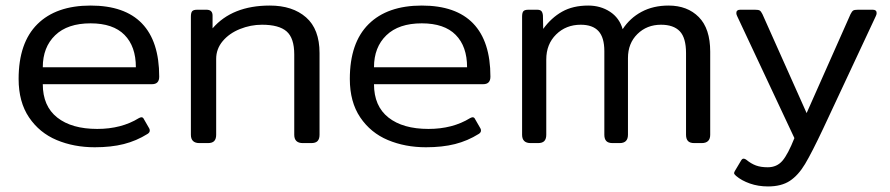

<svg xmlns="http://www.w3.org/2000/svg" viewBox="-20 -515 3202 691"><path d="M47 -231Q47 -361 114.5 -428Q182 -495 306 -495Q429 -495 491 -430.5Q553 -366 553 -239Q553 -212 527 -212H134Q134 -133 186 -92Q238 -51 330 -51Q417 -51 480 -90Q486 -93 489 -93Q495 -93 498 -86L517 -53Q519 -50 519 -45Q519 -38 511 -33Q471 -8 425.5 3.5Q380 15 321 15Q246 15 184 -11Q122 -37 84.5 -92.5Q47 -148 47 -231ZM469 -273Q469 -348 428 -389.5Q387 -431 306 -431Q223 -431 178.5 -388Q134 -345 134 -273Z M667 -30V-455Q667 -469 671.5 -474.5Q676 -480 690 -480H723Q745 -480 745 -459V-413Q816 -495 951 -495Q1033 -495 1081.5 -452.5Q1130 -410 1130 -324V-30Q1130 -15 1123 -7.5Q1116 0 1100 0H1070Q1039 0 1039 -30V-319Q1039 -378 1011.5 -402Q984 -426 923 -426Q882 -426 843.5 -410.5Q805 -395 781.5 -367Q758 -339 758 -303V-30Q758 -15 751 -7.5Q744 0 728 0H698Q667 0 667 -30Z M1239 -231Q1239 -361 1306.5 -428Q1374 -495 1498 -495Q1621 -495 1683 -430.5Q1745 -366 1745 -239Q1745 -212 1719 -212H1326Q1326 -133 1378 -92Q1430 -51 1522 -51Q1609 -51 1672 -90Q1678 -93 1681 -93Q1687 -93 1690 -86L1709 -53Q1711 -50 1711 -45Q1711 -38 1703 -33Q1663 -8 1617.5 3.5Q1572 15 1513 15Q1438 15 1376 -11Q1314 -37 1276.5 -92.5Q1239 -148 1239 -231ZM1661 -273Q1661 -348 1620 -389.5Q1579 -431 1498 -431Q1415 -431 1370.5 -388Q1326 -345 1326 -273Z M1859 -30V-455Q1859 -469 1863.5 -474.5Q1868 -480 1882 -480H1913Q1924 -480 1928.5 -475Q1933 -470 1934 -459L1935 -411Q1964 -451 2003 -473Q2042 -495 2097 -495Q2141 -495 2175 -473Q2209 -451 2221 -410Q2247 -450 2289 -472.5Q2331 -495 2386 -495Q2454 -495 2495 -453.5Q2536 -412 2536 -329V-30Q2536 0 2505 0H2479Q2463 0 2456 -7.5Q2449 -15 2449 -30V-324Q2449 -379 2426.5 -402.5Q2404 -426 2359 -426Q2308 -426 2274 -392.5Q2240 -359 2240 -306V-30Q2240 0 2210 0H2185Q2169 0 2162 -7.5Q2155 -15 2155 -30V-331Q2155 -380 2134 -403Q2113 -426 2070 -426Q2017 -426 1981.5 -391Q1946 -356 1946 -301V-30Q1946 -15 1939 -7.5Q1932 0 1916 0H1890Q1859 0 1859 -30Z M2629 118Q2622 112 2622 108Q2622 105 2625 100L2647 63Q2651 56 2656 56Q2661 56 2666 60Q2683 74 2700.5 80.5Q2718 87 2743 87Q2776 87 2796 63.5Q2816 40 2839 -18L2633 -457Q2630 -463 2630 -468Q2630 -480 2644 -480H2697Q2710 -480 2714.5 -477Q2719 -474 2724 -464L2883 -108L3041 -464Q3046 -474 3050.5 -477Q3055 -480 3068 -480H3121Q3135 -480 3135 -468Q3135 -463 3132 -457L2943 -53Q2902 34 2877.5 75Q2853 116 2822.5 136Q2792 156 2744 156Q2709 156 2679 145.5Q2649 135 2629 118Z"/></svg>

Font: Mitr Light
Style: Regular
Weight: 300
Designer: Thanarat Vachiruckul
Foundry: Cadson Demak
Version: Version 1.003